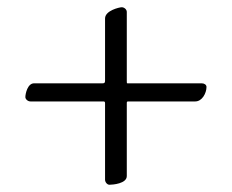

<svg xmlns="http://www.w3.org/2000/svg" viewBox="-20 -502 640 530"><path d="M282 8C291 8 330 5 330 -16V-218C330 -221 331 -222 334 -222H519C538 -222 550 -245 550 -262C550 -268 544 -272 537 -272H332C330 -272 330 -273 330 -278V-469C330 -476 323 -482 316 -482C310 -482 270 -473 270 -451V-280C270 -274 269 -272 263 -272H74C56 -272 50 -243 50 -234C50 -228 57 -222 64 -222H266C269 -222 270 -220 270 -217V-6C270 1 276 8 282 8Z"/></svg>

Font: Garamond-Math
Style: Regular
Weight: 400
Version: Version 2019-08-16